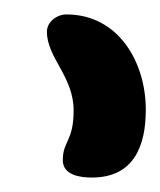

<svg xmlns="http://www.w3.org/2000/svg" viewBox="-20 -764 222 266"><path d="M67 -542C67 -521 92 -518 107 -518C165 -518 182 -561 182 -612C182 -678 144 -744 72 -744C59 -744 45 -734 45 -720C45 -684 82 -658 82 -611C82 -568 67 -569 67 -542Z"/></svg>

Font: ChillLongCangKaiShu Bold
Style: Regular
Weight: 700
Version: Version 3.500;Glyphs 3.1.1 (3135)